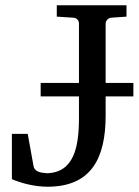

<svg xmlns="http://www.w3.org/2000/svg" viewBox="-20 -690 525 727"><path d="M153 -35C132 -35 110 -42 107 -61L85 -183H25V-12C26 -11 31 -9 39 -6C71 6 115 17 160 17C324 17 380 -89 380 -252V-325H485V-376H380V-601C380 -612 390 -622 401 -623L459 -627V-670H195V-627L258 -623C270 -622 279 -613 279 -601V-376H134V-325H279V-245C279 -134 261 -34 153 -34Z"/></svg>

Font: Veleka
Style: Regular
Weight: 400
Designer: Stefan Peev, Context Ltd, 2016; SIL International, 1997-2014.
Foundry: Stefan Peev, Context Ltd, 2016
Version: Version 1.000